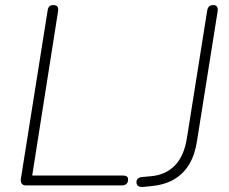

<svg xmlns="http://www.w3.org/2000/svg" viewBox="-20 -731 904 757"><path d="M82 0Q71 0 66 -6.5Q61 -13 62 -24L168 -691Q170 -702 175.5 -706.5Q181 -711 191 -711Q202 -711 206.5 -704.5Q211 -698 209 -687L107 -39H464Q474 -39 479.5 -35.5Q485 -32 485 -24Q485 -11 478 -5.5Q471 0 462 0ZM544 6Q531 7 524.5 2Q518 -3 518 -13Q518 -22 524 -27Q530 -32 540 -33L573 -36Q633 -41 669.5 -78.5Q706 -116 717 -187L797 -690Q799 -701 805 -706Q811 -711 821 -711Q831 -711 835.5 -704.5Q840 -698 838 -686L757 -177Q749 -122 726.5 -84Q704 -46 666.5 -24Q629 -2 575 3Z"/></svg>

Font: Nunito ExtraLight ExtraLight
Style: Italic
Weight: 250
Italic angle: -9°
Version: Version 3.602